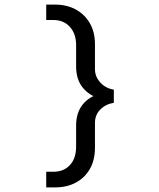

<svg xmlns="http://www.w3.org/2000/svg" viewBox="-20 -718 690 835"><path d="M219 97H181V29H212Q257 29 284 0Q311 -29 311 -80V-171Q311 -227 338.5 -262Q366 -297 411 -309V-291Q367 -303 339 -338Q311 -373 311 -430V-522Q311 -571 284 -601Q257 -631 212 -631H181V-698H219Q271 -698 310 -676.5Q349 -655 371 -616.5Q393 -578 393 -526V-417Q393 -385 416 -359.5Q439 -334 475 -328V-271Q439 -265 416 -241.5Q393 -218 393 -184V-76Q393 -22 371 16.5Q349 55 310 76Q271 97 219 97Z"/></svg>

Font: Azeret Mono Light
Style: Regular
Weight: 300
Designer: Martin Vácha
Foundry: Displaay
Version: Version 1.002